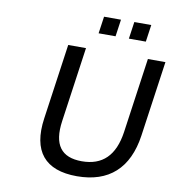

<svg xmlns="http://www.w3.org/2000/svg" viewBox="-97 -999 1000 1095"><g transform="rotate(10 403.0 -451.5)"><path d="M421.4 9.8C606 9.8 716.3 -88.9 744.1 -282.7L806.2 -718.8H704.6L643.1 -285.6C623 -146 553.2 -79.1 434.1 -79.1C314.9 -79.1 264.6 -146 284.7 -285.6L346.2 -718.8H243.2L181.2 -282.7C153.3 -88.9 236.3 9.8 421.4 9.8ZM675.8 -814.5 689.9 -913.1H591.8L577.6 -814.5ZM500.5 -814.5 514.6 -913.1H416.5L402.3 -814.5Z"/></g></svg>

Font: Winston
Style: Italic
Weight: 400
Italic angle: -8.13011°
Designer: Vernon Adams, Kim Jin-seong, David Berlow, Cristiano Sobral
Foundry: The Winston Project Authors
Version: Version 3.004